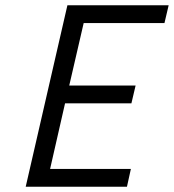

<svg xmlns="http://www.w3.org/2000/svg" viewBox="-20 -712 663 732"><path d="M237 -692H623L607 -624H299L244 -386H497L481 -318H228L171 -68H479L464 0H78Z"/></svg>

Font: Cairo
Style: Italic
Weight: 400
Italic angle: -13°
Designer: Mohamed Gaber, Accademia di Belle Arti di Urbino and others
Foundry: Kief Type Foundry, Accademia di Belle Arti di Urbino and others
Version: Version 3.011